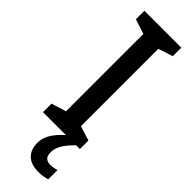

<svg xmlns="http://www.w3.org/2000/svg" viewBox="-313 -722 956 956"><g transform="rotate(45 165.5 -243.5)"><path d="M295 0H35V-60L113 -84V-629L35 -654V-714H295V-654L218 -629V-84L295 -60ZM203 115Q203 160 246 160Q261 160 271.5 157.5Q282 155 290 153V218Q277 222 262.5 224.5Q248 227 229 227Q176 227 149.5 200.5Q123 174 123 128Q123 87 151 49Q179 11 215 -14L268 0Q235 33 219 59.5Q203 86 203 115Z"/></g></svg>

Font: Noto Sans Sinhala UI SemiCondensed Medium
Style: Regular
Weight: 500
Width: 4
Designer: Jelle Bosma - Monotype Design Team
Foundry: Monotype Imaging Inc.
Version: Version 2.006; ttfautohint (v1.8.4.7-5d5b)